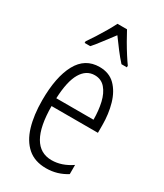

<svg xmlns="http://www.w3.org/2000/svg" viewBox="-194 -840 788 925"><g transform="rotate(30 199.5 -377.5)"><path d="M205 -542Q259 -542 292 -509Q325 -476 340.5 -422Q356 -368 356 -305V-263H98Q99 -37 228 -37Q284 -37 338 -74V-23Q313 -7 284.5 1.5Q256 10 224 10Q161 10 121.5 -24.5Q82 -59 63.5 -121Q45 -183 45 -265Q45 -395 85 -468.5Q125 -542 205 -542ZM205 -496Q158 -496 130.5 -449.5Q103 -403 99 -307H306Q306 -358 296 -401Q286 -444 263.5 -470Q241 -496 205 -496ZM228 -765Q240 -742 257 -712.5Q274 -683 291 -656.5Q308 -630 319 -615V-606H289Q268 -629 245.5 -658.5Q223 -688 202 -717Q181 -690 157.5 -658.5Q134 -627 115 -606H84V-615Q98 -635 115 -661.5Q132 -688 148 -715.5Q164 -743 175 -765Z"/></g></svg>

Font: Noto Sans ExtraCondensed Light
Style: Regular
Weight: 300
Width: 2
Designer: Monotype Design Team
Foundry: Monotype Imaging Inc.
Version: Version 2.013; ttfautohint (v1.8.4.7-5d5b)